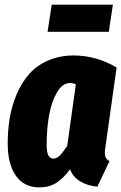

<svg xmlns="http://www.w3.org/2000/svg" viewBox="-20 -790 523 828"><path d="M449.2 -652.8H185.1L203.1 -770H466.8ZM297.9 -550.8Q394.5 -550.8 482.9 -499L435.1 -159.2Q430.2 -133.3 433.3 -118.2Q436.5 -103 452.1 -95.2L399.9 15.1Q357.9 11.2 326.2 -7.6Q294.4 -26.4 282.2 -60.1Q253.9 -21 222.9 -1.5Q191.9 18.1 149.9 18.1Q83.5 18.1 48.3 -32.5Q13.2 -83 13.2 -170.9Q13.2 -229 22.2 -282.2Q31.2 -335.4 52.7 -385.3Q74.2 -435.1 106.2 -471.2Q138.2 -507.3 187.5 -529.1Q236.8 -550.8 297.9 -550.8ZM282.2 -432.1Q249 -432.1 225.3 -390.9Q201.7 -349.6 191.4 -291.3Q181.2 -232.9 181.2 -167Q181.2 -133.3 188.5 -119.6Q195.8 -106 210.9 -106Q225.1 -106 239 -120.4Q252.9 -134.8 270 -161.1L307.1 -426.8Q293 -432.1 282.2 -432.1Z"/></svg>

Font: Fira Sans Compressed ExtraBold
Style: Italic
Weight: 800
Width: 3
Italic angle: -8°
Designer: Carrois Corporate & Edenspiekermann AG
Foundry: Carrois Corporate GbR & Edenspiekermann AG
Version: Version 4.203;PS 004.203;hotconv 1.0.88;makeotf.lib2.5.64775